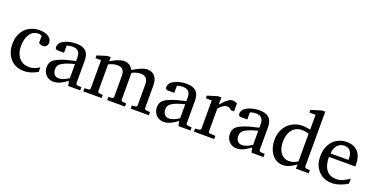

<svg xmlns="http://www.w3.org/2000/svg" viewBox="-25 -1473 4333 2222"><g transform="rotate(20 2141.5 -362.5)"><path d="M302 -51C275 -51 251 -56 230 -66C170 -96 136 -161 136 -250C136 -279 139 -306 146 -331C163 -394 201 -452 279 -452C295 -452 310 -446 321 -439V-352C334 -344 349 -335 371 -335C406 -335 430 -358 430 -394C430 -410 426 -424 418 -437C393 -476 340 -494 275 -494C243 -494 212 -488 183 -477C94 -443 34 -361 34 -237C34 -201 39 -168 50 -137C80 -51 149 13 263 13C333 13 385 -11 431 -36V-93C394 -69 356 -50 301 -50Z M598 -129C598 -163 607 -181 629 -199C643 -210 663 -221 689 -232C715 -243 750 -254 795 -265V-92C760 -68 714 -45 672 -45C625 -45 598 -81 598 -129ZM729 -493C676 -493 625 -481 588 -463C554 -447 521 -421 521 -374C521 -351 536 -345 558 -345H631V-432C647 -439 675 -445 702 -445C767 -445 795 -412 795 -346V-303C722 -287 657 -271 601 -247C546 -224 498 -196 498 -121C498 -44 553 13 627 13C691 13 749 -24 795 -59L808 0H956V-39L908 -42C897 -43 887 -51 887 -63V-343C887 -447 835 -493 729 -493Z M1603 -494C1590 -494 1575 -491 1559 -486C1513 -471 1467 -446 1430 -424C1411 -461 1376 -493 1320 -493C1307 -493 1293 -491 1278 -487C1233 -475 1192 -453 1156 -432V-482H1115L994 -444V-411H1063V-64C1063 -52 1053 -44 1042 -43L993 -40V-1H1219V-40L1177 -43C1166 -44 1156 -52 1156 -64V-392C1183 -407 1221 -421 1263 -421C1325 -421 1351 -386 1351 -325V-64C1351 -52 1341 -44 1330 -43L1288 -40V-1H1507V-40L1465 -43C1454 -44 1444 -52 1444 -64V-393C1473 -408 1509 -421 1551 -421C1615 -421 1640 -383 1640 -319V-64C1640 -52 1630 -44 1619 -43L1577 -40V-1H1801V-40L1753 -43C1742 -44 1732 -52 1732 -64V-341C1732 -430 1694 -494 1603 -494Z M1956 -129C1956 -163 1965 -181 1987 -199C2001 -210 2021 -221 2047 -232C2073 -243 2108 -254 2153 -265V-92C2118 -68 2072 -45 2030 -45C1983 -45 1956 -81 1956 -129ZM2087 -493C2034 -493 1983 -481 1946 -463C1912 -447 1879 -421 1879 -374C1879 -351 1894 -345 1916 -345H1989V-432C2005 -439 2033 -445 2060 -445C2125 -445 2153 -412 2153 -346V-303C2080 -287 2015 -271 1959 -247C1904 -224 1856 -196 1856 -121C1856 -44 1911 13 1985 13C2049 13 2107 -24 2153 -59L2166 0H2314V-39L2266 -42C2255 -43 2245 -51 2245 -63V-343C2245 -447 2193 -493 2087 -493Z M2651 -494C2639 -494 2627 -490 2615 -483C2578 -461 2546 -423 2519 -393V-482H2478L2354 -444V-411H2426V-64C2426 -52 2416 -44 2405 -43L2356 -39V-1H2606V-40L2540 -43C2529 -44 2519 -52 2519 -64V-345C2536 -365 2553 -380 2570 -391C2587 -402 2603 -407 2619 -407C2645 -407 2660 -394 2673 -380H2712V-479C2695 -486 2675 -494 2651 -494Z M2855 -129C2855 -163 2864 -181 2886 -199C2900 -210 2920 -221 2946 -232C2972 -243 3007 -254 3052 -265V-92C3017 -68 2971 -45 2929 -45C2882 -45 2855 -81 2855 -129ZM2986 -493C2933 -493 2882 -481 2845 -463C2811 -447 2778 -421 2778 -374C2778 -351 2793 -345 2815 -345H2888V-432C2904 -439 2932 -445 2959 -445C3024 -445 3052 -412 3052 -346V-303C2979 -287 2914 -271 2858 -247C2803 -224 2755 -196 2755 -121C2755 -44 2810 13 2884 13C2948 13 3006 -24 3052 -59L3065 0H3213V-39L3165 -42C3154 -43 3144 -51 3144 -63V-343C3144 -447 3092 -493 2986 -493Z M3508 -56C3485 -56 3464 -61 3446 -70C3391 -98 3363 -162 3363 -245C3363 -276 3367 -304 3375 -329C3395 -394 3442 -447 3526 -447C3557 -447 3587 -440 3611 -432V-92C3583 -75 3551 -57 3508 -57ZM3519 -495C3476 -495 3439 -487 3407 -472C3322 -432 3264 -350 3264 -229C3264 -165 3282 -107 3310 -67C3339 -24 3386 11 3456 11C3471 11 3485 9 3499 5C3544 -7 3579 -30 3612 -55V-2H3769V-41L3726 -44C3715 -45 3705 -53 3705 -65V-738H3665L3536 -699V-666H3612V-483C3585 -487 3552 -495 3519 -495Z M3924 -261H4248C4249 -266 4249 -271 4249 -276V-289C4249 -412 4186 -494 4062 -494C4028 -494 3997 -488 3968 -476C3883 -440 3827 -356 3827 -235C3827 -193 3833 -156 3846 -125C3879 -46 3949 13 4058 13C4075 13 4092 11 4108 8C4162 -3 4207 -24 4248 -49V-110C4199 -78 4152 -48 4090 -48C3971 -48 3924 -139 3924 -261ZM4148 -327V-305H3928C3933 -380 3972 -444 4051 -444C4118 -444 4148 -394 4148 -327Z"/></g></svg>

Font: Veleka
Style: Regular
Weight: 400
Designer: Stefan Peev, Context Ltd, 2016; SIL International, 1997-2014.
Foundry: Stefan Peev, Context Ltd, 2016
Version: Version 1.000